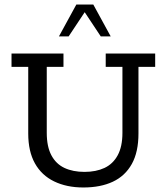

<svg xmlns="http://www.w3.org/2000/svg" viewBox="-20 -820 738 850"><path d="M349 10Q275 10 219.5 -17Q164 -44 134.5 -97Q105 -150 105 -229V-524H31V-583H261V-524H187V-232Q187 -171 207.5 -132.5Q228 -94 265.5 -76.5Q303 -59 354 -59Q405 -59 442.5 -76.5Q480 -94 501 -132.5Q522 -171 522 -232V-524H448V-583H667V-524H593V-229Q593 -147 563.5 -94Q534 -41 479.5 -15.5Q425 10 349 10ZM241 -659 318 -800H393L470 -659H426L355 -766L284 -659Z"/></svg>

Font: Rokkitt SemiBold
Style: Regular
Weight: 400
Version: Version 3.103